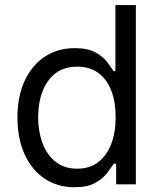

<svg xmlns="http://www.w3.org/2000/svg" viewBox="-20 -748 648 779"><path d="M282.2 11.7Q213.9 11.7 161.6 -22.9Q109.4 -57.6 80.1 -121.3Q50.8 -185.1 50.8 -271.5Q50.8 -357.4 80.3 -420.7Q109.9 -483.9 162.1 -518.3Q214.4 -552.7 283.2 -552.7Q336.9 -552.7 367.9 -535.2Q398.9 -517.6 415.5 -495.4Q432.1 -473.1 441.4 -459H448.2V-727.5H531.2V0H451.2V-84H441.4Q432.1 -69.3 415 -46.6Q397.9 -23.9 366.5 -6.1Q335 11.7 282.2 11.7ZM293 -63.5Q343.8 -63.5 378.4 -90.1Q413.1 -116.7 431.2 -163.8Q449.2 -210.9 449.2 -272.5Q449.2 -334 431.6 -380.1Q414.1 -426.3 379.2 -451.9Q344.2 -477.5 293 -477.5Q239.7 -477.5 204.8 -450.2Q169.9 -422.9 152.3 -376.5Q134.8 -330.1 134.8 -272.5Q134.8 -214.4 152.6 -167Q170.4 -119.6 205.6 -91.6Q240.7 -63.5 293 -63.5Z"/></svg>

Font: Inter V
Style: 
Weight: 400
Designer: Rasmus Andersson
Foundry: rsms
Version: Version 4.000;git-a3f224843